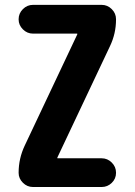

<svg xmlns="http://www.w3.org/2000/svg" viewBox="-20 -750 540 770"><path d="M387.7 -730.5Q411.1 -730.5 428.2 -713.4Q445.3 -696.3 445.3 -672.9V-671.9Q445.3 -615.2 420.9 -564.5L210 -118.2V-116.2Q210 -115.2 210.9 -115.2H387.7Q411.1 -115.2 428.2 -98.1Q445.3 -81.1 445.3 -57.6V-56.6Q445.3 -33.2 428.2 -16.6Q411.1 0 387.7 0H112.3Q88.9 0 71.8 -17.1Q54.7 -34.2 54.7 -56.6V-57.6Q54.7 -114.3 79.1 -166L290 -612.3V-614.3Q290 -615.2 289.1 -615.2H112.3Q88.9 -615.2 71.8 -632.3Q54.7 -649.4 54.7 -671.9V-672.9Q54.7 -696.3 71.8 -713.4Q88.9 -730.5 112.3 -730.5Z"/></svg>

Font: Rounded Mgen+ 1m bold
Style: Bold
Weight: 700
Designer: [Source Han Sans]
Ryoko NISHIZUKA  (kana & ideographs); Paul D. Hunt (Latin, Greek & Cyrillic); Wenlong ZHANG  (bopomofo
Version: Version 1.059.20150602